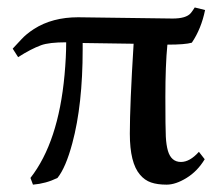

<svg xmlns="http://www.w3.org/2000/svg" viewBox="-20 -484 599 517"><path d="M190.4 -437.5 444.8 -434.1Q481.4 -434.1 493.7 -448.7Q498.5 -454.6 504.4 -463.9L532.2 -457Q522 -406.7 496.6 -369.1Q479 -363.8 430.7 -363.8Q425.3 -307.6 425.3 -223.4Q425.3 -139.2 426.5 -116.2Q427.7 -93.3 432.1 -78.1Q440.9 -47.9 467.3 -47.9Q491.2 -47.9 515.6 -75.2L531.2 -55.2Q511.7 -22.9 482.4 -4.9Q453.1 13.2 428.5 13.2Q403.8 13.2 386.7 7.3Q369.6 1.5 356.9 -13.7Q329.6 -45.4 329.6 -123.8Q329.6 -202.1 339.8 -366.2L202.6 -368.2V-351.1Q202.6 -201.7 174.8 -98.6Q157.2 -32.7 134.8 -4.9Q104 10.3 68.8 13.2L62 -4.9Q137.2 -101.1 153.8 -282.2Q158.2 -330.6 158.2 -370.1Q112.3 -370.1 90.8 -362.3Q63 -352.1 28.8 -330.1L14.2 -353Q23.9 -363.3 37.4 -377.9Q50.8 -392.6 71.3 -405.8Q120.6 -437.5 190.4 -437.5Z"/></svg>

Font: Stardos Stencil
Style: Regular
Weight: 400
Version: Version 1.000